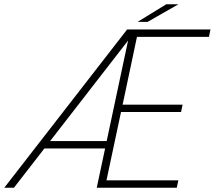

<svg xmlns="http://www.w3.org/2000/svg" viewBox="-69 -875 1001 895"><path d="M-49 0 523.5 -737.5H912L905 -703H555L572.5 -717.5L499.5 -372.5L489 -387H782L775 -353H482.5L498 -366.5L424.5 -21L414 -34.5H762.5L755 0H382L530.5 -697.5L535 -695L-4 0ZM117.5 -183 134 -217.5H447L440 -183ZM572.5 -773 706 -855H762.5L619 -773Z"/></svg>

Font: Epilogue ExtraLight
Style: Italic
Weight: 250
Italic angle: -12°
Designer: Tyler Finck
Foundry: Etcetera Type Co
Version: Version 2.112